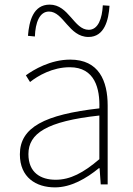

<svg xmlns="http://www.w3.org/2000/svg" viewBox="-20 -798 576 831"><path d="M218 13C288 13 354 -26 408 -70H411L416 0H446V-341C446 -448 408 -540 284 -540C198 -540 125 -496 92 -472L110 -443C144 -470 207 -507 282 -507C391 -507 413 -414 410 -329C173 -302 66 -247 66 -130C66 -30 136 13 218 13ZM221 -20C157 -20 103 -50 103 -131C103 -220 181 -273 410 -298V-109C341 -50 284 -20 221 -20ZM363 -638C432 -638 450 -711 454 -773L425 -775C422 -718 405 -669 364 -669C300 -669 278 -778 195 -778C124 -778 106 -707 101 -643L131 -640C133 -700 151 -748 192 -748C255 -748 278 -638 363 -638Z"/></svg>

Font: Noto Sans Japanese Thin
Style: Regular
Weight: 100
Designer: Ryoko NISHIZUKA (kana & ideographs); Paul D. Hunt (Latin, Greek & Cyrillic); Wenlong ZHANG (bopomofo); Sandoll Communica
Foundry: Adobe Systems Incorporated
Version: Version 1.000;PS 1;hotconv 1.0.78;makeotf.lib2.5.61930